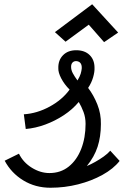

<svg xmlns="http://www.w3.org/2000/svg" viewBox="-20 -868 640 902"><path d="M217 14Q146 14 89.5 -20.5Q33 -55 2 -113L69 -146Q89 -105 129.5 -80Q170 -55 212 -55Q265 -55 303 -85.5Q341 -116 361.5 -168.5Q382 -221 382 -286Q382 -316 372.5 -341.5Q363 -367 350 -389Q321 -354 280 -327Q239 -300 193 -283Q147 -266 101 -262L92 -331Q154 -335 213 -367Q272 -399 307 -447Q282 -472 267.5 -500Q253 -528 254 -548Q253 -585 276 -608.5Q299 -632 338 -632Q378 -632 401 -609.5Q424 -587 424 -550Q425 -531 417.5 -505Q410 -479 394 -455Q420 -421 437.5 -377Q455 -333 454 -285Q454 -226 438.5 -178.5Q423 -131 388 -88Q407 -96 427.5 -107.5Q448 -119 467 -132.5Q486 -146 498 -160L542 -112Q513 -75 461.5 -46.5Q410 -18 347 -2Q284 14 217 14ZM344 -490Q355 -508 359 -521.5Q363 -535 364 -546Q365 -562 358.5 -571Q352 -580 338 -581Q327 -581 320.5 -574Q314 -567 314 -554Q314 -539 322 -524Q330 -509 344 -490ZM469 -670 397 -752 288 -672 238 -717 413 -848 535 -715Z"/></svg>

Font: Victor Mono
Style: Italic
Weight: 400
Italic angle: -12°
Monospace: yes
Designer: Rune Bjørnerås
Version: Version 1.561;gftools[0.9.30]